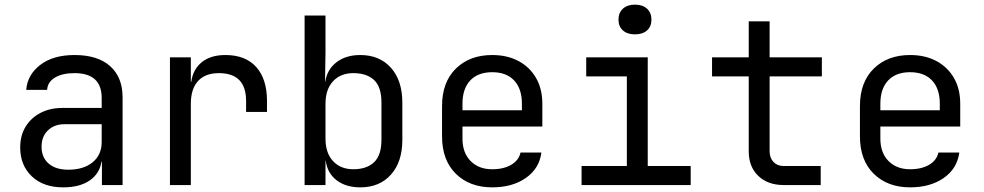

<svg xmlns="http://www.w3.org/2000/svg" viewBox="-20 -797 4240 827"><path d="M252 10Q167 10 117 -37.5Q67 -85 67 -162Q67 -213 90 -251Q113 -289 154 -310.5Q195 -332 248 -332H418V-375Q418 -482 301 -482Q249 -482 217 -463Q185 -444 183 -410H93Q98 -475 153.5 -517.5Q209 -560 301 -560Q401 -560 454.5 -512Q508 -464 508 -378V0H419V-100H417Q409 -49 366 -19.5Q323 10 252 10ZM274 -66Q340 -66 379 -98Q418 -130 418 -185V-262H258Q214 -262 186.5 -235.5Q159 -209 159 -165Q159 -119 189.5 -92.5Q220 -66 274 -66Z M712 0V-550H802V-445H804Q811 -498 849 -529Q887 -560 951 -560Q1037 -560 1083.5 -508.5Q1130 -457 1130 -362V-315H1040V-362Q1040 -482 923 -482Q864 -482 833 -448Q802 -414 802 -350V0Z M1532 10Q1470 10 1430 -20.5Q1390 -51 1383 -105H1382V0H1292V-730H1382V-570L1380 -445H1381Q1389 -498 1429.5 -529Q1470 -560 1532 -560Q1615 -560 1664 -505Q1713 -450 1713 -355V-194Q1713 -100 1664 -45Q1615 10 1532 10ZM1502 -68Q1559 -68 1591 -98Q1623 -128 1623 -195V-355Q1623 -423 1591 -452.5Q1559 -482 1502 -482Q1447 -482 1414.5 -447Q1382 -412 1382 -350V-200Q1382 -138 1414.5 -103Q1447 -68 1502 -68Z M2100 10Q2003 10 1943.5 -48.5Q1884 -107 1884 -210V-340Q1884 -443 1943.5 -501.5Q2003 -560 2100 -560Q2165 -560 2213.5 -534Q2262 -508 2289 -461Q2316 -414 2316 -350V-252H1972V-200Q1972 -139 2007 -103.5Q2042 -68 2100 -68Q2150 -68 2182.5 -87.5Q2215 -107 2222 -140H2312Q2303 -71 2245 -30.5Q2187 10 2100 10ZM1972 -322H2228V-350Q2228 -415 2194.5 -450.5Q2161 -486 2100 -486Q2039 -486 2005.5 -450.5Q1972 -415 1972 -350Z M2485 0V-82H2680V-468H2505V-550H2770V-82H2955V0ZM2715 -649Q2682 -649 2663 -666Q2644 -683 2644 -712Q2644 -742 2663 -759.5Q2682 -777 2715 -777Q2748 -777 2767 -759.5Q2786 -742 2786 -712Q2786 -683 2767 -666Q2748 -649 2715 -649Z M3355 0Q3287 0 3246 -39.5Q3205 -79 3205 -145V-468H3047V-550H3205V-705H3295V-550H3520V-468H3295V-145Q3295 -117 3311.5 -99.5Q3328 -82 3355 -82H3515V0Z M3900 10Q3803 10 3743.5 -48.5Q3684 -107 3684 -210V-340Q3684 -443 3743.5 -501.5Q3803 -560 3900 -560Q3965 -560 4013.5 -534Q4062 -508 4089 -461Q4116 -414 4116 -350V-252H3772V-200Q3772 -139 3807 -103.5Q3842 -68 3900 -68Q3950 -68 3982.5 -87.5Q4015 -107 4022 -140H4112Q4103 -71 4045 -30.5Q3987 10 3900 10ZM3772 -322H4028V-350Q4028 -415 3994.5 -450.5Q3961 -486 3900 -486Q3839 -486 3805.5 -450.5Q3772 -415 3772 -350Z"/></svg>

Font: JetBrainsMonoNL NFM
Style: Regular
Weight: 400
Monospace: yes
Designer: Philipp Nurullin, Konstantin Bulenkov
Foundry: JetBrains
Version: Version 2.304; ttfautohint (v1.8.4.7-5d5b);Nerd Fonts 3.3.0